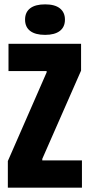

<svg xmlns="http://www.w3.org/2000/svg" viewBox="-20 -861 412 881"><path d="M16 0V-122L194 -529V-535H19V-660H352V-537L174 -132V-125H356V0ZM187 -701Q142 -701 118.5 -719Q95 -737 95 -771Q95 -805 118.5 -823Q142 -841 187 -841Q232 -841 255 -822.5Q278 -804 278 -771Q278 -737 254.5 -719Q231 -701 187 -701Z"/></svg>

Font: Bricolage Grotesque 72pt Condensed ExtraBold
Style: Regular
Weight: 800
Width: 3
Designer: Mathieu Triay
Foundry: Atelier Triay
Version: Version 1.001;gftools[0.9.33.dev8+g029e19f]